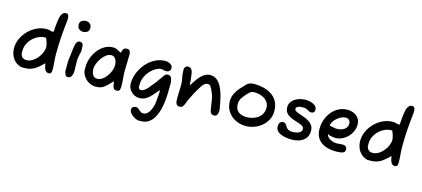

<svg xmlns="http://www.w3.org/2000/svg" viewBox="-75 -1461 5312 2418"><g transform="rotate(15 2581.0 -252.5)"><path d="M180 15Q130 2 96.5 -29.5Q63 -61 46.5 -104Q30 -147 30 -194Q30 -259 58 -319.5Q86 -380 133.5 -427.5Q181 -475 241.5 -503Q302 -531 367 -531Q390 -531 411.5 -524.5Q433 -518 455 -517L459 -530Q460 -548 462 -575Q464 -602 467.5 -631.5Q471 -661 475.5 -688Q480 -715 486 -731Q494 -754 509 -770.5Q524 -787 549 -787Q574 -787 581.5 -771Q589 -755 589 -731V-706Q575 -591 567.5 -479.5Q560 -368 560 -257Q560 -206 565 -157.5Q570 -109 570 -56Q570 -37 564.5 -18.5Q559 0 534 0Q508 0 494 -14.5Q480 -29 474 -51Q468 -73 464 -93Q462 -108 460 -108H456Q404 -51 349.5 -18Q295 15 224 15ZM218 -87Q257 -87 293 -108Q329 -129 357.5 -163Q386 -197 402.5 -236.5Q419 -276 419 -312Q419 -321 415 -339Q411 -357 405 -377Q399 -397 392.5 -410.5Q386 -424 381 -424Q333 -424 290 -404.5Q247 -385 213.5 -352Q180 -319 160.5 -277Q141 -235 141 -189V-149Q149 -120 168 -103.5Q187 -87 218 -87Z M814 -616Q784 -616 762 -635Q740 -654 740 -691Q740 -728 766 -743Q792 -758 819 -758Q850 -758 871.5 -739Q893 -720 893 -682Q893 -646 867.5 -631Q842 -616 814 -616ZM774 -15Q755 -15 745 -35Q735 -55 730 -75V-204Q730 -209 732.5 -230.5Q735 -252 738.5 -281.5Q742 -311 745.5 -338.5Q749 -366 751 -382Q754 -402 758.5 -426Q763 -450 775 -468Q787 -486 809 -486Q833 -486 843.5 -474.5Q854 -463 856 -446Q858 -429 858 -411V-376Q858 -374 857 -367.5Q856 -361 854 -353Q847 -318 843.5 -301.5Q840 -285 838.5 -273.5Q837 -262 837 -242Q837 -230 837.5 -212Q838 -194 838 -165Q838 -152 839 -139.5Q840 -127 840 -113Q840 -98 837 -81Q833 -56 819 -35.5Q805 -15 774 -15Z M1149 10Q1103 10 1063 -11Q1023 -32 996 -67.5Q969 -103 961 -148V-199Q961 -255 981 -312Q1001 -369 1038 -417.5Q1075 -466 1126 -495.5Q1177 -525 1238 -525Q1263 -525 1281.5 -516Q1300 -507 1315.5 -497.5Q1331 -488 1346 -486Q1354 -527 1368 -540.5Q1382 -554 1406 -554Q1435 -554 1445.5 -535.5Q1456 -517 1456 -489Q1456 -434 1453.5 -381Q1451 -328 1451 -272Q1451 -228 1456 -181Q1461 -134 1461 -90V-69Q1461 -47 1452.5 -28.5Q1444 -10 1415 -10Q1388 -10 1376.5 -26.5Q1365 -43 1361.5 -66.5Q1358 -90 1355 -109L1351 -113Q1317 -79 1290.5 -51Q1264 -23 1232 -6.5Q1200 10 1149 10ZM1139 -91Q1174 -91 1205.5 -112.5Q1237 -134 1262 -168.5Q1287 -203 1301 -241Q1315 -279 1315 -312Q1315 -337 1308 -362.5Q1301 -388 1284.5 -406Q1268 -424 1238 -424Q1205 -424 1173.5 -401Q1142 -378 1117 -342.5Q1092 -307 1077 -268.5Q1062 -230 1062 -199Q1062 -174 1069.5 -149Q1077 -124 1094 -107.5Q1111 -91 1139 -91Z M1768 282Q1739 272 1712.5 255.5Q1686 239 1669.5 217.5Q1653 196 1653 171Q1653 148 1669.5 137Q1686 126 1705 126Q1727 126 1741.5 139.5Q1756 153 1772.5 166.5Q1789 180 1813 180Q1842 180 1864 161Q1886 142 1901 112Q1916 82 1924.5 48Q1933 14 1934 -16Q1935 -23 1937 -46.5Q1939 -70 1941.5 -96Q1944 -122 1944 -134V-144Q1944 -152 1940 -152H1936Q1906 -117 1874.5 -80Q1843 -43 1804 -18.5Q1765 6 1714 6Q1675 6 1641 -14Q1607 -34 1586 -68Q1565 -102 1565 -144Q1565 -213 1592 -281.5Q1619 -350 1667 -406Q1715 -462 1778.5 -496Q1842 -530 1916 -530Q1936 -530 1958 -523Q1980 -516 1995.5 -500.5Q2011 -485 2011 -459Q2011 -436 1994.5 -422Q1978 -408 1955 -408Q1939 -408 1923.5 -413Q1908 -418 1892 -418H1872Q1817 -402 1772.5 -361.5Q1728 -321 1702 -267.5Q1676 -214 1676 -159V-125Q1684 -96 1709 -96Q1732 -96 1755 -113Q1778 -130 1800 -155.5Q1822 -181 1841 -206.5Q1860 -232 1876 -249Q1891 -275 1910 -298.5Q1929 -322 1945 -348Q1956 -362 1966 -367Q1976 -372 1990 -372Q2015 -372 2026.5 -358.5Q2038 -345 2043 -325Q2048 -305 2050 -287V-212Q2050 -171 2047.5 -119Q2045 -67 2037.5 -11.5Q2030 44 2014 96Q1998 148 1971.5 190Q1945 232 1905 257Q1865 282 1808 282Z M2233 -20Q2208 -20 2196 -34.5Q2184 -49 2181 -70.5Q2178 -92 2178 -112Q2178 -158 2180.5 -204Q2183 -250 2183 -292Q2183 -337 2173 -378Q2163 -419 2163 -460V-499Q2172 -520 2182 -527.5Q2192 -535 2209 -535Q2240 -535 2254 -515.5Q2268 -496 2272.5 -469.5Q2277 -443 2279 -421Q2280 -410 2283.5 -378Q2287 -346 2288 -318H2292L2296 -322Q2315 -350 2336 -382Q2357 -414 2382.5 -442Q2408 -470 2439 -487.5Q2470 -505 2509 -505Q2559 -505 2594 -476.5Q2629 -448 2653 -402.5Q2677 -357 2692 -304Q2707 -251 2716 -201Q2725 -151 2732 -115V-90Q2732 -68 2720 -46.5Q2708 -25 2682 -25Q2655 -25 2642.5 -39Q2630 -53 2626 -75Q2624 -84 2621 -104.5Q2618 -125 2614 -149.5Q2610 -174 2607 -195.5Q2604 -217 2602 -227Q2599 -247 2588.5 -274.5Q2578 -302 2569 -322Q2560 -343 2546 -366Q2532 -389 2505 -389Q2481 -389 2461.5 -372Q2442 -355 2427.5 -332Q2413 -309 2402 -291Q2377 -251 2357 -211Q2337 -171 2314 -124Q2305 -105 2297 -80.5Q2289 -56 2275 -38Q2261 -20 2233 -20Z M3100 0Q3028 0 2966 -31Q2904 -62 2866 -119Q2828 -176 2828 -252Q2828 -304 2849.5 -348.5Q2871 -393 2904.5 -432Q2938 -471 2972 -505Q2990 -523 3015 -531.5Q3040 -540 3066 -540Q3131 -540 3191 -526Q3251 -512 3298.5 -480.5Q3346 -449 3374 -397.5Q3402 -346 3402 -272Q3402 -211 3376 -161Q3350 -111 3306.5 -75Q3263 -39 3209.5 -19.5Q3156 0 3100 0ZM3080 -111Q3135 -111 3184 -130.5Q3233 -150 3264.5 -189.5Q3296 -229 3296 -287Q3296 -338 3266.5 -372Q3237 -406 3192 -422.5Q3147 -439 3100 -439Q3076 -439 3061 -432Q3046 -425 3034 -413Q3022 -401 3006 -385Q2978 -356 2956 -321.5Q2934 -287 2934 -243Q2934 -173 2976 -142Q3018 -111 3080 -111Z M3705 15Q3677 15 3641 10.5Q3605 6 3571 -6Q3537 -18 3514.5 -42Q3492 -66 3492 -105Q3492 -131 3505 -150.5Q3518 -170 3547 -170Q3565 -170 3575 -161Q3585 -152 3592.5 -139Q3600 -126 3610.5 -112.5Q3621 -99 3639.5 -90Q3658 -81 3690 -81Q3713 -81 3740.5 -86.5Q3768 -92 3788 -107Q3808 -122 3808 -148Q3808 -171 3789 -184.5Q3770 -198 3740 -208Q3710 -218 3677 -228.5Q3644 -239 3614 -255Q3584 -271 3565 -297.5Q3546 -324 3546 -366Q3546 -405 3565 -433Q3584 -461 3614.5 -479.5Q3645 -498 3680.5 -506.5Q3716 -515 3749 -515Q3768 -515 3793 -510.5Q3818 -506 3842 -496Q3866 -486 3882 -468.5Q3898 -451 3898 -425Q3898 -379 3852 -379H3839Q3809 -396 3788 -405Q3767 -414 3740 -414Q3728 -414 3706.5 -411.5Q3685 -409 3668 -400Q3651 -391 3651 -371Q3651 -354 3670 -343Q3689 -332 3719 -322Q3749 -312 3782 -300Q3815 -288 3845 -269.5Q3875 -251 3894 -223Q3913 -195 3913 -153Q3913 -92 3882.5 -55Q3852 -18 3804.5 -1.5Q3757 15 3705 15Z M4276 15Q4204 15 4143.5 -7.5Q4083 -30 4046 -79.5Q4009 -129 4009 -208Q4009 -268 4028.5 -325Q4048 -382 4085 -428.5Q4122 -475 4174 -502.5Q4226 -530 4291 -530Q4335 -530 4373.5 -512.5Q4412 -495 4435.5 -461.5Q4459 -428 4459 -380Q4459 -334 4440 -292Q4421 -250 4388 -217Q4355 -184 4313.5 -165.5Q4272 -147 4227 -147Q4220 -147 4196 -150.5Q4172 -154 4158 -158Q4148 -160 4142 -166Q4140 -167 4135 -169.5Q4130 -172 4128 -172Q4135 -143 4157.5 -123.5Q4180 -104 4209.5 -95Q4239 -86 4266 -86Q4285 -86 4304.5 -88.5Q4324 -91 4346 -91Q4368 -91 4384 -79Q4400 -67 4400 -40Q4400 -18 4386.5 -6Q4373 6 4352.5 10Q4332 14 4311.5 14.5Q4291 15 4276 15ZM4227 -263Q4257 -263 4286.5 -274.5Q4316 -286 4335.5 -309Q4355 -332 4355 -366Q4355 -395 4337.5 -412Q4320 -429 4291 -429Q4265 -429 4236 -415Q4207 -401 4181.5 -379Q4156 -357 4140 -331.5Q4124 -306 4124 -282V-278Q4150 -274 4176 -268.5Q4202 -263 4227 -263Z M4693 15Q4643 2 4609.5 -29.5Q4576 -61 4559.5 -104Q4543 -147 4543 -194Q4543 -259 4571 -319.5Q4599 -380 4646.5 -427.5Q4694 -475 4754.5 -503Q4815 -531 4880 -531Q4903 -531 4924.5 -524.5Q4946 -518 4968 -517L4972 -530Q4973 -548 4975 -575Q4977 -602 4980.5 -631.5Q4984 -661 4988.5 -688Q4993 -715 4999 -731Q5007 -754 5022 -770.5Q5037 -787 5062 -787Q5087 -787 5094.5 -771Q5102 -755 5102 -731V-706Q5088 -591 5080.5 -479.5Q5073 -368 5073 -257Q5073 -206 5078 -157.5Q5083 -109 5083 -56Q5083 -37 5077.5 -18.5Q5072 0 5047 0Q5021 0 5007 -14.5Q4993 -29 4987 -51Q4981 -73 4977 -93Q4975 -108 4973 -108H4969Q4917 -51 4862.5 -18Q4808 15 4737 15ZM4731 -87Q4770 -87 4806 -108Q4842 -129 4870.5 -163Q4899 -197 4915.5 -236.5Q4932 -276 4932 -312Q4932 -321 4928 -339Q4924 -357 4918 -377Q4912 -397 4905.5 -410.5Q4899 -424 4894 -424Q4846 -424 4803 -404.5Q4760 -385 4726.5 -352Q4693 -319 4673.5 -277Q4654 -235 4654 -189V-149Q4662 -120 4681 -103.5Q4700 -87 4731 -87Z"/></g></svg>

Font: Fuzzy Bubbles
Style: Bold
Weight: 700
Designer: Robert E. Leuschke
Foundry: Robert E. Leuschke
Version: Version 1.010; ttfautohint (v1.8.3)